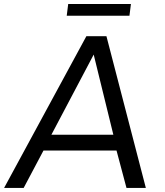

<svg xmlns="http://www.w3.org/2000/svg" viewBox="-49 -929 817 949"><path d="M590.8 -851.1H280.8L288.1 -909.2H598.1ZM526.9 -185.1H166L67.9 0H-28.8L377.9 -750H477.1L671.9 0H576.2ZM511.2 -263.2 414.1 -659.2 205.1 -263.2Z"/></svg>

Font: Oakes Grotesk
Style: Italic
Weight: 400
Designer: Samuel Oakes
Foundry: Samuel Oakes
Version: Version 1.0 | wf-rip DC20170320